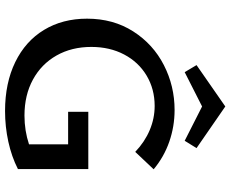

<svg xmlns="http://www.w3.org/2000/svg" viewBox="-96 -810 913 761"><g transform="rotate(90 360.5 -429.5)"><path d="M266 -705 238 -752 402 -866 567 -752 538 -705 402 -774ZM423 -323H650V-44Q601 -19 541.5 -6Q482 7 420 7Q309 7 226 -33.5Q143 -74 98.5 -147.5Q54 -221 54 -318Q54 -422 104.5 -501Q155 -580 238 -622.5Q321 -665 416 -665Q481 -665 541.5 -644Q602 -623 651 -582L582 -509Q542 -547 495.5 -566.5Q449 -586 400 -586Q333 -586 279.5 -554Q226 -522 196 -465Q166 -408 166 -335Q166 -257 200 -197Q234 -137 295.5 -103.5Q357 -70 438 -70Q498 -70 552 -88V-243H423Z"/></g></svg>

Font: Ysabeau Infant Semibold
Style: Regular
Weight: 600
Designer: Christian Thalmann (Catharsis Fonts)
Version: Version 0.003